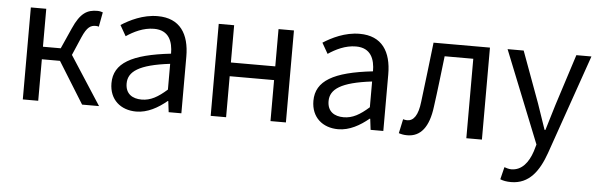

<svg xmlns="http://www.w3.org/2000/svg" viewBox="-50 -726 3513 1129"><g transform="rotate(5 1707.0 -161.5)"><path d="M357 -286 403 -393C431 -458 453 -468 482 -468C490 -468 494 -467 500 -465L516 -551C508 -554 496 -557 484 -557C425 -557 384 -536 342 -440L288 -319H183V-543H92V0H183V-245H290L442 0H542Z M762 13C829 13 890 -22 942 -65H945L953 0H1028V-334C1028 -468 972 -557 840 -557C753 -557 676 -518 626 -486L662 -423C705 -452 762 -481 825 -481C914 -481 937 -414 937 -344C706 -318 603 -259 603 -141C603 -43 671 13 762 13ZM788 -60C734 -60 692 -85 692 -147C692 -217 754 -262 937 -284V-132C884 -85 841 -60 788 -60Z M1201 0H1292V-242H1554V0H1645V-543H1554V-323H1292V-543H1201Z M1954 13C2021 13 2082 -22 2134 -65H2137L2145 0H2220V-334C2220 -468 2164 -557 2032 -557C1945 -557 1868 -518 1818 -486L1854 -423C1897 -452 1954 -481 2017 -481C2106 -481 2129 -414 2129 -344C1898 -318 1795 -259 1795 -141C1795 -43 1863 13 1954 13ZM1980 -60C1926 -60 1884 -85 1884 -147C1884 -217 1946 -262 2129 -284V-132C2076 -85 2033 -60 1980 -60Z M2362 13C2441 13 2489 -47 2504 -168C2518 -268 2529 -369 2541 -469H2710V0H2802V-543H2469C2455 -425 2442 -308 2427 -191C2418 -110 2392 -75 2354 -75C2344 -75 2337 -77 2330 -79L2312 5C2328 10 2342 13 2362 13Z M2994 234C3102 234 3158 152 3196 45L3401 -543H3312L3215 -241C3200 -193 3184 -138 3169 -89H3164C3147 -138 3128 -194 3112 -241L3001 -543H2906L3124 1L3112 42C3090 109 3051 159 2989 159C2975 159 2959 154 2948 150L2930 223C2947 230 2968 234 2994 234Z"/></g></svg>

Font: Noto Sans CJK KR Regular
Style: Regular
Weight: 400
Designer: Ryoko NISHIZUKA (kana & ideographs); Paul D. Hunt (Latin, Greek & Cyrillic); Wenlong ZHANG (bopomofo); Sandoll Communica
Foundry: Adobe Systems Incorporated
Version: Version 1.004;PS 1.004;hotconv 1.0.82;makeotf.lib2.5.63406